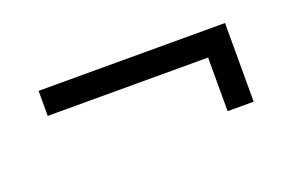

<svg xmlns="http://www.w3.org/2000/svg" viewBox="-38 -420 549 360"><g transform="rotate(-20 236.0 -239.5)"><path d="M422 -318V-161H370V-268H50V-318Z"/></g></svg>

Font: Karma Light
Style: Regular
Weight: 300
Designer: Joana Correia
Foundry: Indian Type Foundry
Version: Version 1.202;PS 1.0;hotconv 1.0.78;makeotf.lib2.5.61930; tt